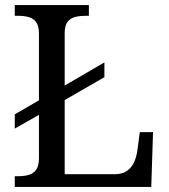

<svg xmlns="http://www.w3.org/2000/svg" viewBox="-20 -734 663 754"><path d="M38 0V-42H51Q74 -42 92.5 -47Q111 -52 122 -67.5Q133 -83 133 -114V-283L38 -229V-285L133 -340V-600Q133 -632 122 -647Q111 -662 92.5 -667Q74 -672 51 -672H38V-714H329V-672H316Q294 -672 275.5 -667.5Q257 -663 245.5 -648.5Q234 -634 234 -604V-398L390 -489V-431L234 -341V-50H431Q461 -50 479.5 -63.5Q498 -77 507 -98Q516 -119 519 -140L529 -215H581L574 0Z"/></svg>

Font: Noto Serif Gurmukhi
Style: Regular
Weight: 400
Designer: Vaibhav Singh and the Monotype Design Team
Foundry: Monotype Imaging Inc.
Version: Version 2.003